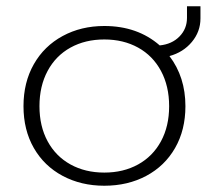

<svg xmlns="http://www.w3.org/2000/svg" viewBox="-20 -578 685 613"><path d="M55 -239Q55 -315 88 -373Q121 -431 180 -463Q239 -495 313 -495Q419 -495 490 -433Q529 -437 553 -461.5Q577 -486 577 -521V-558H620V-519Q620 -477 592.5 -444Q565 -411 521 -399Q572 -332 572 -239Q572 -163 539 -105.5Q506 -48 447 -16.5Q388 15 313 15Q239 15 180 -16.5Q121 -48 88 -105.5Q55 -163 55 -239ZM520 -239Q520 -303 494 -351.5Q468 -400 421 -426Q374 -452 313 -452Q252 -452 205 -426Q158 -400 132 -351.5Q106 -303 106 -239Q106 -175 132 -127Q158 -79 205 -53Q252 -27 313 -27Q374 -27 421 -53Q468 -79 494 -127Q520 -175 520 -239Z"/></svg>

Font: Prompt ExtraLight
Style: Regular
Weight: 275
Designer: Katatrad Team
Foundry: CadsonDemak
Version: Version 1.000